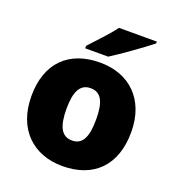

<svg xmlns="http://www.w3.org/2000/svg" viewBox="-139 -877 915 998"><g transform="rotate(20 318.5 -378.0)"><path d="M558 -756V-766H349C316 -721 254 -657 220 -620V-606H347C401 -640 511 -718 558 -756ZM594 -278C594 -461 479 -563 320 -563C147 -563 42 -461 42 -278C42 -93 157 10 317 10C489 10 594 -93 594 -278ZM236 -278C236 -372 260 -421 318 -421C378 -421 400 -372 400 -278C400 -183 378 -132 319 -132C259 -132 236 -183 236 -278Z"/></g></svg>

Font: Noto Sans Sinhala Black
Style: Regular
Weight: 900
Designer: Jelle Bosma - Monotype Design Team
Foundry: Monotype Imaging Inc.
Version: Version 2.006